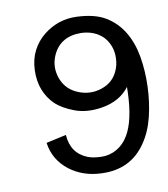

<svg xmlns="http://www.w3.org/2000/svg" viewBox="-67 -590 571 654"><g transform="rotate(-10 219.0 -263.0)"><path d="M386.7 -67.9Q333.5 10.7 233.4 6.8Q169.4 4.9 123 -30.3Q74.2 -67.9 65.9 -127.9L135.3 -143.1Q139.6 -78.6 195.3 -56.6Q212.4 -49.8 241.2 -48.8Q270 -47.9 295.2 -62.3Q320.3 -76.7 335.9 -103.5Q365.2 -152.8 368.2 -249.5Q368.2 -254.9 368.4 -259.5Q368.7 -264.2 368.7 -268.1Q336.4 -224.6 273.4 -213.9Q219.7 -205.1 178 -220.9Q136.2 -236.8 114 -258.3Q91.8 -279.8 79.8 -310.3Q67.9 -340.8 69.3 -378.9Q70.8 -417 85.9 -446Q101.1 -475.1 126 -495.1Q176.8 -535.6 240.5 -533.2Q304.2 -530.8 341.3 -507.8Q378.4 -484.9 400.6 -447.5Q422.9 -410.2 431.4 -361.1Q439.9 -312 438 -257.1Q436 -202.1 423.8 -153.1Q411.6 -104 386.7 -67.9ZM338.9 -328.1Q347.7 -346.7 348.6 -369.9Q349.6 -393.1 342.5 -412.1Q335.4 -431.2 322.3 -445.3Q293.9 -474.1 247.6 -476.1Q175.8 -477.5 148.4 -418.9Q129.4 -377 146.5 -334Q162.1 -295.9 201.2 -280.3Q241.2 -263.7 282.2 -277.3Q322.3 -290.5 338.9 -328.1Z"/></g></svg>

Font: Meera
Style: Regular
Weight: 400
Designer: Hussain KH and Suresh P for Swathanthra Malayalam Computing (SMC)
Version: 7.0.0+20160512